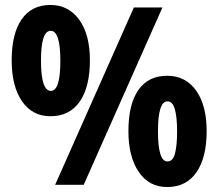

<svg xmlns="http://www.w3.org/2000/svg" viewBox="-20 -744 879 773"><path d="M183 -724Q256 -724 299 -664.5Q342 -605 342 -501Q342 -394 301 -335Q260 -276 183 -276Q110 -276 68.5 -336.5Q27 -397 27 -501Q27 -608 67 -666Q107 -724 183 -724ZM634 -714 317 0H202L519 -714ZM184 -620Q145 -620 145 -500Q145 -378 185 -378Q223 -378 223 -500Q223 -620 184 -620ZM653 -439Q727 -439 769.5 -379.5Q812 -320 812 -216Q812 -110 771 -50.5Q730 9 653 9Q580 9 538.5 -52Q497 -113 497 -216Q497 -324 537 -381.5Q577 -439 653 -439ZM654 -336Q616 -336 616 -215Q616 -94 654 -94Q676 -94 684.5 -126Q693 -158 693 -215Q693 -272 684 -304Q675 -336 654 -336Z"/></svg>

Font: Noto Sans Ethiopic Condensed ExtraBold
Style: Regular
Weight: 800
Width: 3
Designer: Monotype Design Team
Foundry: Monotype Imaging Inc.
Version: Version 2.102; ttfautohint (v1.8.4.7-5d5b)